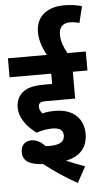

<svg xmlns="http://www.w3.org/2000/svg" viewBox="-65 -935 578 1098"><g transform="rotate(-5 224.0 -386.5)"><path d="M217 -200C263 -200 280 -183 280 -154C280 -120 252 -102 196 -102C188 -102 180 -102 171 -103C145 -131 119 -143 91 -143C59 -143 32 -122 32 -81C32 -24 77 -6 148 -2C205 43 269 86 336 123L386 32C354 21 315 5 280 -10C366 -27 405 -80 405 -153C405 -238 350 -299 242 -299C215 -299 192 -297 169 -291C159 -303 152 -315 152 -332C152 -340 155 -347 160 -351C167 -357 175 -359 197 -359H363V-513H447V-622H342C323 -655 308 -692 308 -729C308 -770 326 -796 372 -796C388 -796 407 -793 425 -788L448 -882C422 -890 387 -896 347 -896C255 -896 184 -852 184 -755C184 -710 201 -662 224 -622H0V-513H239V-454H197C123 -454 91 -441 66 -420C43 -400 31 -372 31 -337C31 -273 77 -220 127 -184C155 -194 187 -200 217 -200Z"/></g></svg>

Font: Noto Sans Devanagari Condensed
Style: Bold
Weight: 700
Width: 3
Designer: Jelle Bosma - Monotype Design Team
Foundry: Monotype Imaging Inc.
Version: Version 2.004